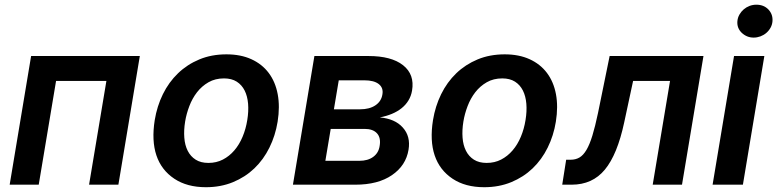

<svg xmlns="http://www.w3.org/2000/svg" viewBox="-20 -783 3295 814"><path d="M21 0 111.9 -545.5H572.8L481.9 0H357.6L431.1 -440H217.7L144.2 0Z M636 -273.8Q645.6 -332.7 670.6 -383.7Q695.7 -434.7 734.6 -472.1Q773.4 -509.6 825.1 -531.1Q876.8 -552.6 940 -552.6Q1000.4 -552.6 1045.6 -532Q1090.9 -511.4 1119.1 -473.9Q1147.4 -436.4 1157.3 -383.9Q1167.3 -331.3 1157 -267Q1147.4 -208.1 1122.3 -157.3Q1097.3 -106.5 1058.4 -69.2Q1019.5 -32 967.7 -10.7Q915.8 10.7 853 10.7Q773.1 10.7 719.1 -25.2Q664.1 -61.8 643.1 -124.3Q622.2 -186.8 636 -273.8ZM863.6 -92.3Q897.4 -92.3 924.9 -106.5Q952.4 -120.7 973.5 -145.4Q994.7 -170.1 1008.5 -203.3Q1022.4 -236.5 1028.4 -274.5Q1034.4 -311.1 1031.8 -343.2Q1029.1 -375.4 1017.2 -399.1Q1005.3 -422.9 983.7 -436.8Q962 -450.6 929.7 -450.6Q892.4 -450.6 864 -434.3Q835.6 -418 815.3 -391.9Q795.1 -365.8 782.7 -333.1Q770.2 -300.4 764.9 -267.8Q758.9 -231.2 761.4 -199.2Q763.8 -167.3 775.9 -143.5Q788 -119.7 809.7 -106Q831.3 -92.3 863.6 -92.3Z M1312.9 -545.5H1542.3Q1639.2 -545.5 1688.6 -506.7Q1738.6 -467.3 1726.9 -398.8Q1723 -375.7 1711.6 -357.1Q1700.3 -338.4 1682.5 -324.2Q1664.8 -310 1641.3 -300.2Q1617.9 -290.5 1590.2 -285.2Q1654.5 -279.5 1687.5 -242.5Q1721.6 -204.9 1712 -148.1Q1701 -81 1641.7 -40.5Q1582.7 0 1486.5 0H1221.9ZM1359.4 -101.2H1503.2Q1539.8 -101.2 1562.5 -118.1Q1585.2 -134.9 1589.5 -164.1Q1595.5 -198.5 1578.5 -217.5Q1561.4 -236.5 1525.9 -236.5H1382.1ZM1395.6 -319.6H1506.7Q1546.5 -319.6 1571.6 -336.5Q1596.6 -353.3 1601.2 -382.5Q1606.2 -410.5 1585.9 -426.5Q1565.7 -442.5 1524.9 -442.5H1416.2Z M1815.7 -273.8Q1825.3 -332.7 1850.3 -383.7Q1875.4 -434.7 1914.2 -472.1Q1953.1 -509.6 2004.8 -531.1Q2056.5 -552.6 2119.7 -552.6Q2180 -552.6 2225.3 -532Q2270.6 -511.4 2298.8 -473.9Q2327.1 -436.4 2337 -383.9Q2346.9 -331.3 2336.6 -267Q2327.1 -208.1 2302 -157.3Q2277 -106.5 2238.1 -69.2Q2199.2 -32 2147.4 -10.7Q2095.5 10.7 2032.7 10.7Q1952.8 10.7 1898.8 -25.2Q1843.8 -61.8 1822.8 -124.3Q1801.8 -186.8 1815.7 -273.8ZM2043.3 -92.3Q2077.1 -92.3 2104.6 -106.5Q2132.1 -120.7 2153.2 -145.4Q2174.4 -170.1 2188.2 -203.3Q2202.1 -236.5 2208.1 -274.5Q2214.1 -311.1 2211.5 -343.2Q2208.8 -375.4 2196.9 -399.1Q2185 -422.9 2163.4 -436.8Q2141.7 -450.6 2109.4 -450.6Q2072.1 -450.6 2043.7 -434.3Q2015.3 -418 1995 -391.9Q1974.8 -365.8 1962.4 -333.1Q1949.9 -300.4 1944.6 -267.8Q1938.6 -231.2 1941.1 -199.2Q1943.5 -167.3 1955.6 -143.5Q1967.7 -119.7 1989.3 -106Q2011 -92.3 2043.3 -92.3Z M2380.3 -105.8H2399.1Q2420.5 -105.8 2436.6 -115.2Q2452.8 -124.6 2466.3 -147.4Q2479.8 -170.1 2491.5 -208.3Q2503.2 -246.4 2515.3 -304L2564.6 -545.5H2962.4L2871.4 0H2747.2L2820.7 -440H2664.1L2626.4 -264.2Q2597.3 -127.8 2544.4 -63.9Q2491.8 0 2403.4 0H2363.6Z M3092 -545.5H3220.5L3129.6 0H3001.1ZM3106.2 -693.2Q3107.6 -708.5 3114.9 -721.2Q3122.2 -734 3133.2 -743.4Q3144.2 -752.8 3158 -758Q3171.9 -763.1 3186.8 -763.1Q3202.1 -763.1 3214.8 -758.2Q3227.6 -753.2 3237.6 -742.9Q3257.1 -722.3 3255 -693.2Q3253.9 -678.3 3246.8 -665.5Q3239.7 -652.7 3228.7 -643.3Q3217.7 -633.9 3203.7 -628.7Q3189.6 -623.6 3175.1 -623.6Q3146 -623.6 3124.3 -644.2Q3103.7 -664.4 3106.2 -693.2Z"/></svg>

Font: Inter P Semi Bold
Style: Italic
Weight: 600
Italic angle: 9.39999°
Designer: Rasmus Andersson
Foundry: rsms
Version: Version 3.018;git-588b23468